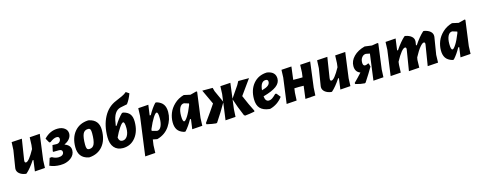

<svg xmlns="http://www.w3.org/2000/svg" viewBox="-32 -1565 6540 2607"><g transform="rotate(-15 3237.5 -261.5)"><path d="M216 -471 171 -185 170 -169Q169 -145 188 -145Q228 -145 313 -299L320 -354L324 -462L468 -472L420 -114L416 -6L272 4L293 -151H282Q215 -49 155 3L143 4Q89 -4 57 -31Q25 -58 25 -97L27 -115L65 -352L70 -462Z M629 10Q547 10 481 -20L513 -122L544 -124Q586 -98 632 -98Q666 -98 687 -112.5Q708 -127 708 -152Q708 -189 661 -189L582 -188L577 -197L595 -280L654 -278Q678 -278 695.5 -295.5Q713 -313 713 -336Q713 -369 677 -369Q636 -369 580 -325L562 -326L527 -388Q610 -477 720 -477Q780 -477 817.5 -448Q855 -419 855 -372Q855 -334 829 -300.5Q803 -267 757 -247V-243Q837 -214 837 -144Q837 -77 777.5 -33.5Q718 10 629 10Z M1146 -478 1159 -477Q1296 -448 1296 -305Q1296 -164 1227 -80.5Q1158 3 1037 11L1024 9Q887 -21 887 -172Q887 -306 956.5 -388.5Q1026 -471 1146 -478ZM1118 -366Q1065 -366 1044.5 -319Q1024 -272 1024 -169Q1024 -130 1033 -114Q1042 -98 1065 -98Q1116 -98 1136.5 -145.5Q1157 -193 1157 -296Q1157 -335 1148.5 -350.5Q1140 -366 1118 -366Z M1512 8Q1432 8 1388 -43.5Q1344 -95 1344 -189Q1344 -353 1406 -470.5Q1468 -588 1582 -635L1676 -676Q1717 -695 1742 -718L1786 -688Q1756 -606 1715 -553L1621 -534Q1522 -512 1500 -349L1493 -308H1504Q1562 -402 1620 -457H1640Q1701 -441 1728.5 -403.5Q1756 -366 1756 -298Q1756 -162 1688.5 -77.5Q1621 7 1512 8ZM1601 -330Q1584 -330 1547 -276.5Q1510 -223 1476 -149Q1484 -91 1531 -91Q1573 -91 1599 -132.5Q1625 -174 1625 -241Q1625 -330 1601 -330Z M1994 -472 1974 -327H1990Q2038 -415 2093 -474H2113Q2175 -454 2202 -414Q2229 -374 2229 -309Q2229 -204 2167.5 -112.5Q2106 -21 1994 10H1987L1931 -1L1920 76L1916 185L1772 195L1846 -354L1850 -462ZM2074 -340Q2057 -340 2023.5 -288.5Q1990 -237 1949 -141L1946 -117L2018 -98Q2055 -98 2076 -141.5Q2097 -185 2097 -255Q2097 -340 2074 -340Z M2490 -474H2496L2582 -455L2670 -478L2680 -471L2632 -114L2628 -6L2484 4L2503 -135H2489Q2443 -50 2388 10H2368Q2304 -10 2277.5 -50.5Q2251 -91 2251 -155Q2251 -221 2275.5 -283.5Q2300 -346 2356 -399Q2412 -452 2490 -474ZM2384 -211Q2384 -128 2408 -128Q2425 -128 2458 -179.5Q2491 -231 2529 -327L2532 -346L2466 -366Q2427 -366 2405.5 -324Q2384 -282 2384 -211Z M2819 11Q2769 7 2689 -11L2685 -29Q2788 -171 2847 -261L2751 -467H2897L2911 -416L2984 -255L2985 -243L3000 -354L3004 -462L3147 -471L3101 -114L3095 -6L2952 4L2985 -239Q2919 -122 2833 6ZM3226 11 3211 0Q3155 -130 3118 -246L3119 -255L3229 -416L3257 -467H3408L3256 -255Q3312 -122 3363 -23L3361 -9Q3289 5 3226 11Z M3758 -111Q3688 -19 3581 10H3567Q3481 0 3440 -44.5Q3399 -89 3399 -174Q3399 -306 3469 -389Q3539 -472 3655 -478L3669 -477Q3780 -457 3780 -361Q3780 -300 3721.5 -256Q3663 -212 3535 -177Q3542 -103 3591 -103Q3614 -103 3636.5 -117Q3659 -131 3697 -169L3714 -166ZM3619 -384Q3547 -384 3536 -262Q3597 -278 3624.5 -299.5Q3652 -321 3652 -352Q3652 -384 3619 -384Z M4005 -471 3982 -289 4052 -288 4113 -289 4122 -354 4126 -462 4269 -471 4223 -114 4217 -6 4075 4 4098 -175 4031 -176 3967 -174 3959 -114 3954 -6 3811 4 3859 -354 3863 -462Z M4510 -471 4465 -185 4464 -169Q4463 -145 4482 -145Q4522 -145 4607 -299L4614 -354L4618 -462L4762 -472L4714 -114L4710 -6L4566 4L4587 -151H4576Q4509 -49 4449 3L4437 4Q4383 -4 4351 -31Q4319 -58 4319 -97L4321 -115L4359 -352L4364 -462Z M4910 8Q4853 5 4781 -16L4777 -32Q4833 -87 4889 -149Q4819 -174 4819 -257Q4819 -331 4877.5 -390.5Q4936 -450 5036 -476L5135 -463L5216 -476L5226 -469L5179 -114L5174 -6L5031 4L5080 -364L5026 -375Q4992 -375 4969 -346Q4946 -317 4946 -274Q4946 -200 5021 -241L5030 -237L5042 -192Q4993 -107 4922 1Z M5470 -472 5448 -310H5461Q5530 -413 5594 -470L5606 -471Q5660 -461 5691 -434Q5722 -407 5721 -368L5720 -355L5713 -310H5725Q5790 -409 5857 -470L5870 -471Q5924 -461 5955 -434Q5986 -407 5985 -368L5984 -355L5945 -115L5942 -6L5794 4L5841 -286L5842 -297Q5842 -320 5825 -320Q5804 -320 5768 -276.5Q5732 -233 5687 -148L5681 -115L5678 -6L5530 4L5577 -286L5578 -297Q5578 -320 5561 -320Q5516 -320 5427 -156L5422 -114L5418 -6L5273 4L5322 -354L5326 -462Z M6261 -474H6267L6353 -455L6441 -478L6451 -471L6403 -114L6399 -6L6255 4L6274 -135H6260Q6214 -50 6159 10H6139Q6075 -10 6048.5 -50.5Q6022 -91 6022 -155Q6022 -221 6046.5 -283.5Q6071 -346 6127 -399Q6183 -452 6261 -474ZM6155 -211Q6155 -128 6179 -128Q6196 -128 6229 -179.5Q6262 -231 6300 -327L6303 -346L6237 -366Q6198 -366 6176.5 -324Q6155 -282 6155 -211Z"/></g></svg>

Font: Alegreya Sans SC ExtraBold
Style: Italic
Weight: 800
Italic angle: -7°
Designer: Juan Pablo del Peral
Foundry: Huerta Tipografica
Version: Version 2.007